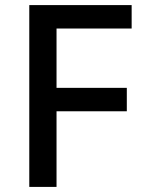

<svg xmlns="http://www.w3.org/2000/svg" viewBox="-20 -734 568 754"><path d="M202 0H95V-714H497V-622H202V-389H478V-297H202Z"/></svg>

Font: Noto Sans Medium
Style: Regular
Weight: 500
Designer: Monotype Design Team
Foundry: Monotype Imaging Inc.
Version: Version 2.007